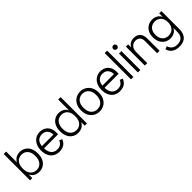

<svg xmlns="http://www.w3.org/2000/svg" viewBox="255 -2064 3636 3636"><g transform="rotate(-45 2072.5 -246.5)"><path d="M289 -48Q335 -48 373 -70Q411 -92 434.5 -137.5Q458 -183 458 -254Q458 -325 434.5 -370.5Q411 -416 373 -437.5Q335 -459 289 -459Q244 -459 205.5 -437.5Q167 -416 143.5 -370.5Q120 -325 120 -254Q120 -183 143.5 -137.5Q167 -92 205.5 -70Q244 -48 289 -48ZM60 0V-705H125V-417Q146 -457 175.5 -479Q205 -501 237.5 -510Q270 -519 300 -519Q364 -519 415 -488.5Q466 -458 496 -399Q526 -340 526 -254Q526 -168 496 -108.5Q466 -49 415 -18.5Q364 12 300 12Q268 12 233.5 2.5Q199 -7 169.5 -30.5Q140 -54 120 -95V0Z M839 12Q766 12 713.5 -21Q661 -54 633.5 -114.5Q606 -175 606 -255Q606 -334 636 -393.5Q666 -453 718 -486Q770 -519 836 -519Q901 -519 950 -491.5Q999 -464 1026 -412.5Q1053 -361 1053 -290Q1053 -275 1053 -262Q1053 -249 1052 -241H649V-299H1015L987 -281Q988 -338 969.5 -378Q951 -418 916 -439Q881 -460 834 -460Q791 -460 754.5 -439.5Q718 -419 696.5 -375Q675 -331 675 -260Q675 -157 717 -102Q759 -47 843 -47Q896 -47 930 -70.5Q964 -94 985 -144L1043 -121Q1027 -76 998.5 -46.5Q970 -17 930.5 -2.5Q891 12 839 12Z M1344 12Q1281 12 1229.5 -18.5Q1178 -49 1148 -108.5Q1118 -168 1118 -254Q1118 -340 1148 -399Q1178 -458 1229.5 -488.5Q1281 -519 1344 -519Q1374 -519 1406.5 -510Q1439 -501 1469 -479Q1499 -457 1519 -417V-705H1584V0H1524V-95Q1505 -54 1475 -30.5Q1445 -7 1411 2.5Q1377 12 1344 12ZM1355 -48Q1401 -48 1439 -70Q1477 -92 1500.5 -137.5Q1524 -183 1524 -254Q1524 -325 1500.5 -370.5Q1477 -416 1439 -437.5Q1401 -459 1355 -459Q1310 -459 1271.5 -437.5Q1233 -416 1209.5 -370.5Q1186 -325 1186 -254Q1186 -183 1209.5 -137.5Q1233 -92 1271.5 -70Q1310 -48 1355 -48Z M1918 12Q1852 12 1797.5 -19.5Q1743 -51 1711 -110.5Q1679 -170 1679 -253Q1679 -336 1711 -395.5Q1743 -455 1797.5 -487Q1852 -519 1918 -519Q1985 -519 2039 -487Q2093 -455 2125 -395.5Q2157 -336 2157 -253Q2157 -170 2125 -110.5Q2093 -51 2039 -19.5Q1985 12 1918 12ZM1918 -48Q1964 -48 2003 -70Q2042 -92 2065.5 -137.5Q2089 -183 2089 -253Q2089 -324 2065.5 -369.5Q2042 -415 2003 -437Q1964 -459 1918 -459Q1872 -459 1833 -437Q1794 -415 1770.5 -369.5Q1747 -324 1747 -253Q1747 -183 1770.5 -137.5Q1794 -92 1833 -70Q1872 -48 1918 -48Z M2460 12Q2387 12 2334.5 -21Q2282 -54 2254.5 -114.5Q2227 -175 2227 -255Q2227 -334 2257 -393.5Q2287 -453 2339 -486Q2391 -519 2457 -519Q2522 -519 2571 -491.5Q2620 -464 2647 -412.5Q2674 -361 2674 -290Q2674 -275 2674 -262Q2674 -249 2673 -241H2270V-299H2636L2608 -281Q2609 -338 2590.5 -378Q2572 -418 2537 -439Q2502 -460 2455 -460Q2412 -460 2375.5 -439.5Q2339 -419 2317.5 -375Q2296 -331 2296 -260Q2296 -157 2338 -102Q2380 -47 2464 -47Q2517 -47 2551 -70.5Q2585 -94 2606 -144L2664 -121Q2648 -76 2619.5 -46.5Q2591 -17 2551.5 -2.5Q2512 12 2460 12Z M2764 0V-705H2829V0Z M2949 0V-507H3014V0ZM2982 -593Q2962 -593 2946.5 -608Q2931 -623 2931 -644Q2931 -665 2946.5 -680Q2962 -695 2982 -695Q3002 -695 3017.5 -680Q3033 -665 3033 -644Q3033 -623 3017.5 -608Q3002 -593 2982 -593Z M3464 0V-322Q3464 -393 3430 -426Q3396 -459 3343 -459Q3279 -459 3239 -415.5Q3199 -372 3199 -299V0H3134V-507H3194V-421Q3214 -467 3254.5 -493Q3295 -519 3354 -519Q3409 -519 3448 -497.5Q3487 -476 3508 -433.5Q3529 -391 3529 -328V0Z M3852 212Q3767 212 3708.5 175Q3650 138 3628 58L3687 35Q3702 90 3742.5 123Q3783 156 3851 156Q3933 156 3976.5 114Q4020 72 4020 -16V-122Q4002 -82 3973 -59.5Q3944 -37 3910.5 -27.5Q3877 -18 3845 -18Q3782 -18 3730.5 -48Q3679 -78 3649 -134.5Q3619 -191 3619 -269Q3619 -347 3649 -403Q3679 -459 3730.5 -489Q3782 -519 3845 -519Q3878 -519 3912 -509.5Q3946 -500 3976 -476.5Q4006 -453 4025 -412V-507H4085V-33Q4085 52 4058 106Q4031 160 3979 186Q3927 212 3852 212ZM3856 -79Q3902 -79 3940 -100Q3978 -121 4001.5 -163.5Q4025 -206 4025 -269Q4025 -332 4001.5 -374Q3978 -416 3940 -437Q3902 -458 3856 -458Q3810 -458 3771.5 -437Q3733 -416 3710 -373.5Q3687 -331 3687 -268Q3687 -206 3710 -163.5Q3733 -121 3771.5 -100Q3810 -79 3856 -79Z"/></g></svg>

Font: TikTok Sans Light
Style: Regular
Weight: 300
Version: Version 4.000